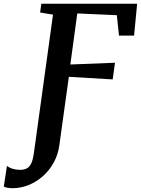

<svg xmlns="http://www.w3.org/2000/svg" viewBox="-128 -763 760 1036"><path d="M-61 252.5Q-75.5 252.5 -88.5 250Q-101.5 247.5 -107.5 244L-90.5 132Q-77.5 142.5 -58.8 148Q-40 153.5 -20 153.5Q1 153.5 16 146Q31 138.5 40.8 118Q50.5 97.5 55.5 58L158 -684L88.5 -695.5L95 -743H612L595.5 -571H514L502.5 -681L289 -690.5L251.5 -415L492.5 -424.5L480 -334.5L243.5 -348.5L192 22Q185 72 161.8 114.2Q138.5 156.5 103.5 187.5Q68.5 218.5 26.2 235.5Q-16 252.5 -61 252.5Z"/></svg>

Font: Merriweather SemiBold
Style: Italic
Weight: 600
Italic angle: -7.8°
Version: Version 2.101